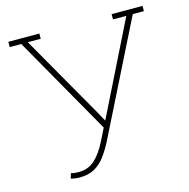

<svg xmlns="http://www.w3.org/2000/svg" viewBox="-106 -814 911 926"><g transform="rotate(-15 349.5 -350.5)"><path d="M178.7 10.3Q168.5 10.3 155.3 8.3Q142.1 6.3 136.2 3.9L143.6 -21Q149.9 -18.6 160.4 -17.3Q170.9 -16.1 181.2 -16.1Q230 -16.1 262.7 -46.1Q295.4 -76.2 322.3 -129.9L353.5 -192.4L73.7 -684.6H16.1V-710.9H170.9V-684.6H106.4L342.3 -272L369.1 -223.1L378.9 -242.2L598.1 -684.6H531.7V-710.9H686V-684.6H630.4L351.1 -125.5Q331.1 -86.4 308.6 -55.7Q286.1 -24.9 255.4 -7.3Q224.6 10.3 178.7 10.3Z"/></g></svg>

Font: Roboto Slab LO Thin
Style: Regular
Weight: 250
Designer: Google
Version: Version 2.00;September 28, 2018;FontCreator 11.5.0.2427 64-b